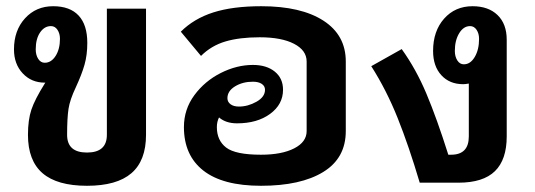

<svg xmlns="http://www.w3.org/2000/svg" viewBox="-20 -588 1723 618"><path d="M450 -560V-154Q450 -71 403 -30.5Q356 10 260 10Q164 10 117 -30.5Q70 -71 70 -154Q70 -202 81 -235Q92 -268 124 -319L126 -322H124Q81 -322 53 -352Q25 -382 25 -429Q25 -490 60.5 -529Q96 -568 151 -568Q205 -568 233 -538Q261 -508 261 -450Q261 -411 252 -379.5Q243 -348 224 -307Q205 -267 200.5 -237.5Q196 -208 196 -154Q196 -97 260 -97Q324 -97 324 -154V-560ZM124 -386Q145 -386 159 -408Q173 -430 173 -463Q173 -480 165 -492Q157 -504 144 -504Q123 -504 109 -483.5Q95 -463 95 -429Q95 -411 103 -398.5Q111 -386 124 -386Z M1093 -390V-166Q1093 -79 1020.5 -34.5Q948 10 820 10Q697 10 634.5 -39Q572 -88 572 -179Q572 -236 605.5 -281.5Q639 -327 690.5 -353Q742 -379 794 -379Q838 -379 864.5 -357.5Q891 -336 891 -299Q891 -252 849.5 -221.5Q808 -191 743 -191Q707 -191 685 -210Q678 -196 678 -179Q678 -136 708 -113Q738 -90 820 -90Q887 -90 927 -110.5Q967 -131 967 -166V-390Q967 -426 926.5 -447Q886 -468 816 -468Q751 -468 705.5 -454.5Q660 -441 627 -408L562 -486Q604 -528 666.5 -548Q729 -568 821 -568Q949 -568 1021 -521.5Q1093 -475 1093 -390ZM712 -272Q712 -260 722 -252.5Q732 -245 749 -245Q778 -245 805.5 -260.5Q833 -276 833 -299Q833 -311 822.5 -318Q812 -325 794 -325Q761 -325 736.5 -310Q712 -295 712 -272Z M1611 -460V-149Q1611 -74 1573 -37Q1535 0 1456 0H1331Q1296 -118 1260 -208Q1224 -298 1175 -375L1273 -430Q1319 -366 1352.5 -286.5Q1386 -207 1423 -90H1432Q1489 -90 1489 -149V-319Q1477 -317 1471 -317Q1427 -317 1400.5 -346Q1374 -375 1374 -424Q1374 -488 1409.5 -528Q1445 -568 1501 -568Q1552 -568 1581.5 -539.5Q1611 -511 1611 -460ZM1473 -381Q1494 -381 1508 -404.5Q1522 -428 1522 -463Q1522 -480 1514 -492Q1506 -504 1493 -504Q1472 -504 1458 -481Q1444 -458 1444 -424Q1444 -406 1452 -393.5Q1460 -381 1473 -381Z"/></svg>

Font: KoHo
Style: Bold
Weight: 700
Designer: Cadson Demak & Katatrad Team
Foundry: Cadson Demak Co.,Ltd.
Version: Version 1.000; ttfautohint (v1.6)